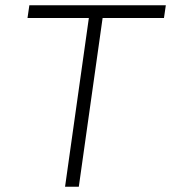

<svg xmlns="http://www.w3.org/2000/svg" viewBox="-20 -706 647 726"><path d="M607 -686 600 -638H368L278 0H226L316 -638H84L91 -686Z"/></svg>

Font: Chivo Thin Italic
Style: Regular
Weight: 100
Italic angle: -8.05°
Designer: Hector Gatti
Foundry: Omnibus-Type
Version: Version 1.007